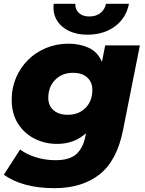

<svg xmlns="http://www.w3.org/2000/svg" viewBox="-32 -779 757 1002"><path d="M252 203Q87 203 -12 133L73 1Q105 26 154.5 41.5Q204 57 257 57Q331 57 366 25.5Q401 -6 413 -65L417 -84Q356 -28 266 -28Q202 -28 148 -55.5Q94 -83 61.5 -134.5Q29 -186 29 -259Q29 -320 51.5 -373Q74 -426 114 -466Q154 -506 208.5 -528.5Q263 -551 326 -551Q384 -551 431 -529.5Q478 -508 500 -456L517 -542H698L610 -100Q578 61 486.5 132Q395 203 252 203ZM322 -180Q379 -180 414.5 -216Q450 -252 450 -310Q450 -350 423.5 -374.5Q397 -399 349 -399Q292 -399 256 -362.5Q220 -326 220 -268Q220 -228 247 -204Q274 -180 322 -180ZM423 -598Q369 -598 328 -617.5Q287 -637 265 -673Q243 -709 248 -759H361Q360 -729 380 -711Q400 -693 434 -693Q469 -693 492 -711Q515 -729 521 -759H641Q626 -684 567.5 -641Q509 -598 423 -598Z"/></svg>

Font: Montserrat ExtraBold
Style: Italic
Weight: 800
Italic angle: -11.3°
Designer: Julieta Ulanovsky
Foundry: Julieta Ulanovsky
Version: Version 9.000; ttfautohint (v1.8.4.7-5d5b)